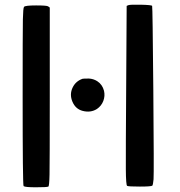

<svg xmlns="http://www.w3.org/2000/svg" viewBox="-20 -791 765 814"><path d="M524 -769Q532 -772 577.5 -771Q623 -770 625 -766Q627 -762 630 -409.5Q633 -57 631 -31Q629 -9 626 -4Q621 0 573 0Q524 0 519 -3Q514 -6 513.5 -73.5Q513 -141 515 -430L517 -766ZM82 -762Q87 -768 133 -768Q179 -768 184 -764L191 -759V-381Q191 -102 190 -52Q189 -2 185 0Q180 3 132 3Q86 3 80 -2Q76 -6 76 -381Q76 -660 77 -709Q78 -758 82 -762ZM330 -457Q333 -458 357 -458Q376 -457 392 -447Q414 -433 421 -406Q426 -384 418 -363Q410 -342 391 -329Q364 -312 330 -321Q300 -329 287 -360Q274 -391 288 -420Q301 -447 330 -457Z"/></svg>

Font: FoundationOne
Style: Medium
Weight: 500
Version: Version 0.4